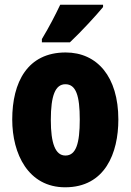

<svg xmlns="http://www.w3.org/2000/svg" viewBox="-20 -786 556 816"><path d="M418 -756V-766H236C215 -722 190 -673 158 -620V-606H277C327 -653 390 -722 418 -756ZM483 -278C483 -460 393 -563 259 -563C97 -563 32 -437 32 -278C32 -132 100 10 257 10C427 10 483 -136 483 -278ZM196 -276C196 -380 215 -428 258 -428C303 -428 319 -379 319 -278C319 -176 303 -125 258 -125C215 -125 196 -177 196 -276Z"/></svg>

Font: Noto Sans Armenian ExtraCondensed Black
Style: Regular
Weight: 900
Width: 2
Designer: Monotype Design Team
Foundry: Monotype Imaging Inc.
Version: Version 2.008